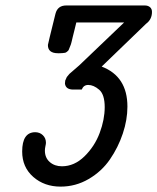

<svg xmlns="http://www.w3.org/2000/svg" viewBox="-20 -464 582 710"><path d="M62 96.2Q62 25.4 109.9 24.9Q127 24.9 138.4 35.9Q149.9 46.9 149.9 64Q149.9 67.9 147.9 76.9Q146 85.9 146 92.8Q146 119.6 164.1 135.3Q182.1 150.9 209 150.9Q254.9 150.9 292.5 114Q330.1 77.1 348.6 27.6Q367.2 -22 367.2 -67.9Q367.2 -114.7 346.7 -132.3Q326.2 -149.9 306.2 -149.9Q289.1 -149.9 282.2 -132.8H251Q223.1 -132.8 220.2 -154.8L221.2 -166L227.1 -179.2L236.8 -190.9L272.9 -222.2L439 -380.9H262.2Q259.3 -367.7 255.1 -351.8Q251 -335.9 249 -327.4Q247.1 -318.8 244.6 -308.8Q242.2 -298.8 240 -294.4Q237.8 -290 235.8 -283.9Q233.9 -277.8 231.4 -275.9Q229 -273.9 226.1 -271.5Q223.1 -269 219 -268.6Q214.8 -268.1 210.4 -267.6Q206.1 -267.1 199.2 -267.1H194.8Q156.7 -267.1 157.2 -297.9Q157.2 -300.8 185.1 -413.1Q192.9 -443.8 225.1 -443.8H515.1Q527.3 -443.8 534.7 -437.5Q542 -431.2 542 -419.9Q542 -392.1 520 -376L356 -217.8Q451.2 -181.6 451.2 -69.8Q451.2 -21 434.1 30Q417 81.1 386.5 125.5Q356 169.9 307.9 198Q259.8 226.1 204.1 226.1Q144 226.1 103 190.2Q62 154.3 62 96.2Z"/></svg>

Font: CMU Typewriter Text
Style: BoldItalic
Weight: 700
Italic angle: -14.04°
Version: Version 0.7.0